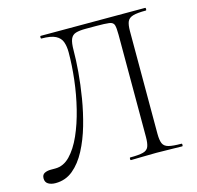

<svg xmlns="http://www.w3.org/2000/svg" viewBox="-96 -725 858 837"><g transform="rotate(-15 333.5 -306.5)"><path d="M55 12Q35 12 22 4Q9 -4 9 -21Q9 -38 21 -44Q33 -50 49 -50Q54 -50 59.5 -50Q65 -50 70 -50Q107 -50 136.5 -80.5Q166 -111 188.5 -161.5Q211 -212 226.5 -274.5Q242 -337 249.5 -402Q257 -467 257 -525Q257 -551 250 -571Q243 -591 222 -602Q201 -613 158 -613Q155 -613 155 -619Q155 -625 158 -625Q164 -625 191.5 -625Q219 -625 260.5 -625Q302 -625 350 -625Q398 -625 445.5 -625Q493 -625 533.5 -625Q574 -625 599.5 -625Q625 -625 629 -625Q632 -625 632 -619Q632 -613 629 -613Q591 -613 571.5 -607.5Q552 -602 545.5 -587.5Q539 -573 539 -544V-81Q539 -52 545.5 -37Q552 -22 571.5 -17Q591 -12 629 -12Q632 -12 632 -6Q632 0 629 0Q606 0 576 -1Q546 -2 513 -2Q479 -2 450 -1Q421 0 398 0Q395 0 395 -6Q395 -12 398 -12Q437 -12 456 -17Q475 -22 481 -37Q487 -52 487 -81V-542Q487 -573 483 -586Q479 -599 461 -601.5Q443 -604 401 -604H354Q327 -604 310.5 -599Q294 -594 287 -577.5Q280 -561 280 -525Q280 -485 275.5 -430Q271 -375 261 -314.5Q251 -254 234.5 -196.5Q218 -139 193 -91.5Q168 -44 134 -16Q100 12 55 12Z"/></g></svg>

Font: Cormorant Light
Style: Regular
Weight: 300
Designer: Christian Thalmann (Catharsis Fonts)
Foundry: Catharsis Fonts
Version: Version 4.000